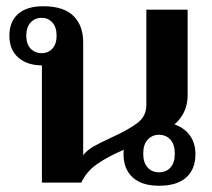

<svg xmlns="http://www.w3.org/2000/svg" viewBox="-20 -584 678 614"><path d="M605 -91Q605 -43 575.5 -16.5Q546 10 489 10Q433 10 404 -17Q375 -44 375 -91Q375 -100 376 -105Q324 -83 290 -59Q256 -35 240 0H114V-375Q67 -375 38.5 -400Q10 -425 10 -470Q10 -515 38 -539.5Q66 -564 118 -564Q184 -564 215 -533Q246 -502 246 -449V-88Q259 -104 279 -115.5Q299 -127 338 -145Q393 -170 420.5 -191.5Q448 -213 448 -248V-553H580V-279Q580 -223 538 -186Q570 -175 587.5 -150.5Q605 -126 605 -91ZM161 -470Q161 -497 147.5 -512Q134 -527 113 -527Q92 -527 78 -512Q64 -497 64 -470Q64 -443 78 -428.5Q92 -414 113 -414Q134 -414 147.5 -428.5Q161 -443 161 -470ZM539 -93Q539 -122 525 -137.5Q511 -153 488 -153Q467 -153 452.5 -137.5Q438 -122 438 -93Q438 -64 452 -48.5Q466 -33 488 -33Q511 -33 525 -48Q539 -63 539 -93Z"/></svg>

Font: Trirong SemiBold
Style: Regular
Weight: 600
Designer: Katatrad Team
Foundry: CadsonDemak
Version: Version 1.000